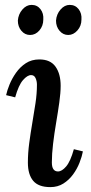

<svg xmlns="http://www.w3.org/2000/svg" viewBox="-20 -754 371 785"><path d="M141 -511Q186 -511 207 -481.5Q228 -452 228 -403Q228 -375 222.5 -335.5Q217 -296 209.5 -252Q202 -208 197 -166Q192 -124 192 -90Q192 -71 198.5 -62Q205 -53 217 -53Q233 -53 250.5 -73.5Q268 -94 282 -144L319 -135Q315 -114 305 -88.5Q295 -63 278.5 -40.5Q262 -18 239 -3.5Q216 11 186 11Q137 11 115.5 -15Q94 -41 94 -89Q94 -128 99.5 -169Q105 -210 112 -251Q119 -292 125 -331.5Q131 -371 131 -408Q131 -422 125.5 -434.5Q120 -447 107 -447Q92 -447 74 -426.5Q56 -406 42 -356L5 -365Q9 -384 19 -408.5Q29 -433 45.5 -456.5Q62 -480 85.5 -495.5Q109 -511 141 -511ZM259 -611Q238 -611 223.5 -628Q209 -645 209 -670Q211 -696 227.5 -715Q244 -734 265 -734Q288 -734 301.5 -716.5Q315 -699 313 -674Q313 -648 296.5 -629.5Q280 -611 259 -611ZM103 -611Q82 -611 67.5 -628Q53 -645 53 -670Q55 -696 71.5 -715Q88 -734 109 -734Q132 -734 145.5 -716.5Q159 -699 157 -674Q157 -648 141 -629.5Q125 -611 103 -611Z"/></svg>

Font: Lora Medium
Style: Italic
Weight: 500
Italic angle: -3°
Designer: Olga Karpushina, Alexei Vanyashin (Cyrillic)
Foundry: Cyreal
Version: Version 3.004